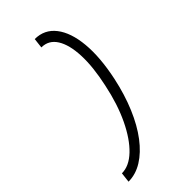

<svg xmlns="http://www.w3.org/2000/svg" viewBox="-326 -1026 1252 1252"><g transform="rotate(-45 300.0 -400.0)"><path d="M55 145 63 76Q130 76 193.5 15.5Q257 -45 309 -153.5Q361 -262 391 -406Q422 -548 417.5 -653.5Q413 -759 376 -817.5Q339 -876 272 -876L280 -945Q369 -945 422.5 -876Q476 -807 487.5 -683.5Q499 -560 464 -394Q438 -273 396 -173.5Q354 -74 300 -3Q246 68 184 106.5Q122 145 55 145Z"/></g></svg>

Font: Victor Mono
Style: Italic
Weight: 400
Italic angle: -12°
Monospace: yes
Designer: Rune Bjørnerås
Version: Version 1.561;gftools[0.9.30]